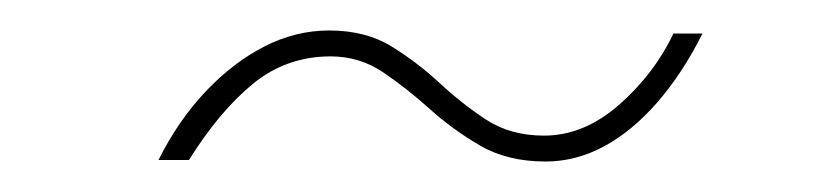

<svg xmlns="http://www.w3.org/2000/svg" viewBox="-20 -387 540 126"><path d="M338 -281Q313 -281 295 -291.5Q277 -302 262 -315.5Q247 -329 231.5 -339.5Q216 -350 197 -350Q168 -350 146 -332Q124 -314 104 -282H84Q97 -308 115 -327Q133 -346 153.5 -356.5Q174 -367 196 -367Q220 -367 237 -356.5Q254 -346 268.5 -332.5Q283 -319 299 -308.5Q315 -298 337 -298Q363 -298 386 -318Q409 -338 422 -365H441Q428 -339 411.5 -320Q395 -301 376.5 -291Q358 -281 338 -281Z"/></svg>

Font: DM Sans 17pt Thin
Style: Italic
Weight: 250
Italic angle: -10°
Version: Version 4.004;gftools[0.9.30]